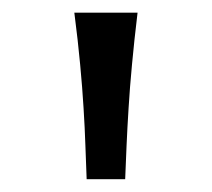

<svg xmlns="http://www.w3.org/2000/svg" viewBox="-20 -794 335 304"><path d="M117.2 -510.3Q116.2 -536.1 115.2 -563.7Q114.3 -591.3 112.3 -623Q110.4 -654.8 106.9 -691.9Q103.5 -729 97.7 -773.9H197.8Q192.4 -729 189 -691.9Q185.5 -654.8 183.6 -623Q181.6 -591.3 180.4 -563.7Q179.2 -536.1 178.2 -510.3Z"/></svg>

Font: Andika Phon
Style: Regular
Weight: 400
Designer: Victor Gaultney, Annie Olsen, Julie Remington, Don Collingsworth, Eric Hays, Becca Hirsbrunner
Foundry: SIL International
Version: Version 5.000